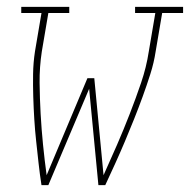

<svg xmlns="http://www.w3.org/2000/svg" viewBox="-20 -540 554 560"><path d="M101 0Q96 -32 92.5 -64Q89 -96 85.5 -128Q82 -160 80 -192.5Q78 -225 77 -258Q76 -291 76.5 -324Q77 -357 82 -390L101 -502H42V-520H182V-502H121L102 -390Q95 -344 95.5 -298.5Q96 -253 98.5 -208Q101 -163 105.5 -118Q110 -73 116 -29L235 -312H255L282 -29Q302 -73 321.5 -118Q341 -163 358.5 -208Q376 -253 391.5 -298.5Q407 -344 414 -390L433 -502H374V-520H514V-502H453L434 -390Q429 -357 418.5 -324Q408 -291 396 -258Q384 -225 371 -192.5Q358 -160 344.5 -128Q331 -96 316.5 -64Q302 -32 287 0H267L240 -281L121 0Z"/></svg>

Font: Iosevka Curly Slab Thin
Style: Italic
Weight: 100
Italic angle: -9°
Monospace: yes
Designer: Belleve Invis
Foundry: Belleve Invis
Version: Version 22.1.2; ttfautohint (v1.8.4)